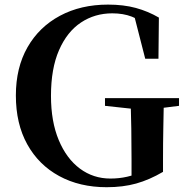

<svg xmlns="http://www.w3.org/2000/svg" viewBox="-20 -779 797 818"><path d="M434.5 18.6Q319.5 18.6 232.1 -29Q144.6 -76.6 96.1 -164.2Q47.6 -251.7 47.6 -372.2Q47.6 -490.8 97.1 -577.5Q146.6 -664.2 235.4 -711.8Q324.2 -759.4 440.4 -759.4Q506.2 -759.4 558.6 -745.2Q610.9 -730.9 656.9 -704.1L655.1 -528.9H598.7L547.6 -728.4L619.8 -701.2V-660.8Q578 -693.9 541.6 -708.1Q505.2 -722.2 458.4 -722.2Q383.8 -722.2 324.7 -682.9Q265.7 -643.6 231.5 -565.3Q197.2 -487 197.2 -370.5Q197.2 -261.1 230.3 -182.1Q263.4 -103 320.5 -60.6Q377.6 -18.3 450.3 -18.3Q487.7 -18.3 521.5 -26Q555.2 -33.8 588.8 -48.4L540.4 -18.2V-100.3Q540.4 -166.6 539.4 -230.3Q538.4 -293.9 536.4 -360.8H678.2Q677.2 -298.5 675.8 -234.1Q674.5 -169.8 674.5 -96.6V-46.8Q616.5 -12.8 560.2 2.9Q503.9 18.6 434.5 18.6ZM427.3 -328.1V-360.8H742.7V-328.1L622.6 -313H566.6Z"/></svg>

Font: Noto Serif JP
Style: Regular
Weight: 200
Designer: Ryoko NISHIZUKA 西塚涼子 (kana & ideographs); Frank Grießhammer (Latin, Greek & Cyrillic); Wenlong ZHANG 张文龙 (bopomofo); San
Foundry: Adobe
Version: Version 2.001;hotconv 1.1.0;makeotfexe 2.6.0